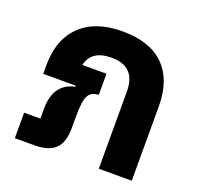

<svg xmlns="http://www.w3.org/2000/svg" viewBox="-107 -704 852 821"><g transform="rotate(20 319.0 -293.5)"><path d="M318 -587Q443 -587 507.5 -522.5Q572 -458 572 -339V0H422V-351Q422 -465 312 -465Q220 -465 204 -393H314V-297Q279 -295 266.5 -270.5Q254 -246 254 -178V-124Q254 -59 224 -29.5Q194 0 127 0H40V-116H114V-159Q114 -276 208 -295V-300H60V-339Q60 -457 127.5 -522Q195 -587 318 -587Z"/></g></svg>

Font: Anuphan
Style: Bold
Weight: 700
Designer: Mike Abbink, Paul van der Laan, Pieter van Rosmalen, Mint Tantisuwanna
Foundry: Bold Monday; Cadson Demak
Version: Version 3.002;hotconv 1.0.109;makeotfexe 2.5.65596